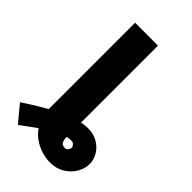

<svg xmlns="http://www.w3.org/2000/svg" viewBox="-373 -801 1094 1094"><g transform="rotate(45 173.5 -254.0)"><path d="M220.7 -707V-86.9Q248 -92.8 271.5 -92.8Q315.9 -92.8 350.1 -73.2Q384.3 -53.7 403.3 -22Q422.4 9.8 422.9 45.9Q422.4 83 401.6 118.4Q380.9 153.8 343.3 176.5Q305.7 199.2 256.8 199.2Q225.6 199.2 191.4 189.5Q157.2 179.7 125.5 158.9Q93.8 138.2 72.3 106.4L-24.4 176.8L-107.4 77.1L-48.8 39.1Q-8.3 13.7 36.1 -11.2V-707ZM259.8 81.1Q269 81.1 276.6 71.5Q284.2 62 285.2 50.8Q284.2 43.5 276.1 33.9Q268.1 24.4 255.9 24.4Q236.3 24.4 220.7 28.3Q220.7 55.2 229 68.1Q237.3 81.1 259.8 81.1Z"/></g></svg>

Font: Pretendard Std Black
Style: Regular
Weight: 900
Designer: Base glyphs from Inter by Rasmus Andersson; Hangeul glyphs from Noto Sans CJK(Source Han Sans) by Jang Soo-young and Kan
Foundry: Kil Hyung-jin
Version: Version 1.309